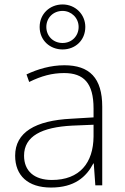

<svg xmlns="http://www.w3.org/2000/svg" viewBox="-20 -832 561 862"><path d="M261 -610C318 -610 363 -651 363 -711C363 -768 318 -812 261 -812C204 -812 158 -770 158 -711C158 -650 205 -610 261 -610ZM261 -639C218 -639 188 -671 188 -711C188 -752 219 -783 261 -783C300 -783 333 -752 333 -711C333 -671 303 -639 261 -639ZM269 -539C208 -539 150 -522 99 -498L111 -464C166 -491 214 -504 268 -504C356 -504 400 -459 400 -345V-305L300 -299C139 -291 48 -238 48 -133C48 -44 105 10 209 10C314 10 367 -37 399 -98H401L408 0H439V-353C439 -482 382 -539 269 -539ZM304 -268 400 -272V-219C399 -101 338 -24 213 -24C134 -24 88 -64 88 -133C88 -221 168 -261 304 -268Z"/></svg>

Font: Noto Sans Gurmukhi UI ExtraLight
Style: Regular
Weight: 200
Designer: Jelle Bosma - Monotype Design Team
Foundry: Monotype Imaging Inc.
Version: Version 2.004